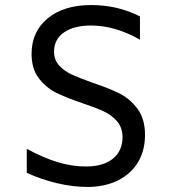

<svg xmlns="http://www.w3.org/2000/svg" viewBox="-20 -728 680 760"><path d="M86 -44V-139Q152 -103 208.5 -86Q265 -69 320 -69Q389 -69 427 -100Q465 -131 465 -185Q465 -222 444 -247Q423 -272 391 -287Q359 -302 305 -320Q240 -342 200.5 -362Q161 -382 133 -419Q105 -456 105 -515Q105 -603 169 -655.5Q233 -708 341 -708Q446 -708 534 -663V-571Q435 -627 341 -627Q272 -627 233 -599.5Q194 -572 194 -524Q194 -491 214 -469Q234 -447 263 -433.5Q292 -420 345 -401Q411 -379 453 -358Q495 -337 524.5 -297Q554 -257 554 -194Q554 -132 526 -85.5Q498 -39 446 -13.5Q394 12 326 12Q268 12 205 -3Q142 -18 86 -44Z"/></svg>

Font: AmikoRegular
Style: Regular
Weight: 400
Designer: Pablo Impallari, Rodrigo Fuenzalida, Andres Torresi
Foundry: Impallari Type
Version: Version 1.000; ttfautohint (v1.3)